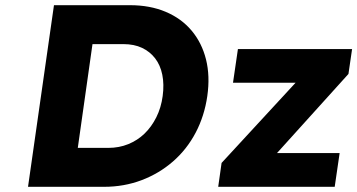

<svg xmlns="http://www.w3.org/2000/svg" viewBox="-20 -720 1377 740"><path d="M88 0 188 -700H481Q558 -700 618.5 -674.5Q679 -649 718.5 -602Q758 -555 774 -491Q790 -427 779 -350Q768 -273 734 -208.5Q700 -144 646.5 -97.5Q593 -51 525.5 -25.5Q458 0 381 0ZM275 -116 256 -150H397Q439 -150 474.5 -164.5Q510 -179 537 -205Q564 -231 582.5 -268Q601 -305 607 -350Q613 -395 605.5 -432Q598 -469 578 -495Q558 -521 527.5 -535.5Q497 -550 455 -550H311L341 -582ZM821 0 834 -92 1168 -454 1160 -401H878L897 -531H1337L1323 -435L1006 -84L1009 -130H1289L1270 0Z"/></svg>

Font: Lexend
Style: Bold Italic
Weight: 700
Italic angle: -8.13011°
Designer: Bonnie Shaver-Troup, Thomas Jockin
Foundry: Lexend
Version: Version 1.007